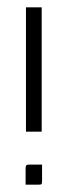

<svg xmlns="http://www.w3.org/2000/svg" viewBox="-20 -500 180 525"><path d="M51 -140V-480H94V-140ZM50 5V-39Q50 -46 52 -48Q54 -50 61 -50H95V-6Q95 2 93.5 3.5Q92 5 84 5Z"/></svg>

Font: Glametrix
Style: Light
Weight: 300
Designer: gluk
Foundry: gluk
Version: Version 0.40